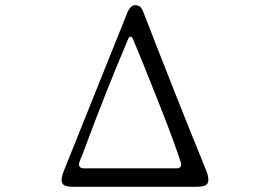

<svg xmlns="http://www.w3.org/2000/svg" viewBox="-20 -720 1040 739"><path d="M470 -671Q482 -700 501 -700Q511 -700 518.5 -694.5Q526 -689 532 -673Q586 -533 653 -364Q720 -195 772 -68Q782 -44 782 -28Q782 -12 770.5 -6.5Q759 -1 733 -1H262Q238 -1 227.5 -7Q217 -13 217 -27Q217 -41 228 -68ZM302 -72H659Q670 -72 674.5 -78Q679 -84 676 -94Q656 -160 590 -327Q524 -494 492 -569Q488 -579 483 -579Q477 -579 473 -569Q387 -367 307 -151L298 -127Q295 -120 289.5 -106.5Q284 -93 284 -87Q284 -80 289 -76Q294 -72 302 -72Z"/></svg>

Font: Hina Mincho
Style: Regular
Weight: 400
Designer: satsuyako
Foundry: satsuyako
Version: Version 1.100